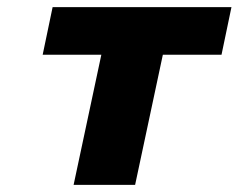

<svg xmlns="http://www.w3.org/2000/svg" viewBox="-20 -520 671 540"><path d="M187 0H360L438 -366H603L631 -500H128L100 -366H265Z"/></svg>

Font: LT Wave Black
Style: Italic
Weight: 900
Designer: Daniel Lyons
Version: Version 2.5 (Glyphs App)